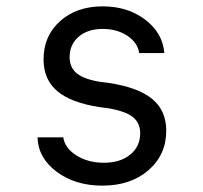

<svg xmlns="http://www.w3.org/2000/svg" viewBox="-20 -570 640 604"><path d="M98 -138H179Q184 -104 220.5 -81Q257 -58 307 -58Q358 -58 389.5 -83.5Q421 -109 421 -151Q421 -184 397 -202.5Q373 -221 317 -230L293 -233Q203 -247 160 -283.5Q117 -320 117 -383Q117 -457 169 -503.5Q221 -550 303 -550Q382 -550 437 -508Q492 -466 497 -403H418Q413 -436 380.5 -457.5Q348 -479 303 -479Q256 -479 227.5 -454.5Q199 -430 199 -390Q199 -357 222.5 -338.5Q246 -320 298 -312L323 -309Q415 -295 459 -258.5Q503 -222 503 -159Q503 -83 447 -34.5Q391 14 302 14Q217 14 158.5 -29.5Q100 -73 98 -138Z"/></svg>

Font: CommitMono
Style: 450Regular
Weight: 450
Designer: Eigil Nikolajsen
Foundry: Eigil Nikolajsen
Version: Version 1.002